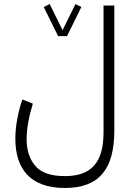

<svg xmlns="http://www.w3.org/2000/svg" viewBox="-20 -685 665 947"><path d="M310.5 -506.8 381.3 -650.4 352.1 -665 288.6 -536.1 225.1 -665 195.8 -650.4 266.6 -506.8ZM543.9 -657.7H490.7V-33.2C490.7 117.2 430.2 183.6 299.8 183.6C231 183.6 182.6 167 154.3 133.3C125.5 99.6 111.3 56.2 111.3 2C111.3 -56.2 124.5 -116.7 142.1 -173.8L90.3 -194.3C68.8 -131.3 55.7 -63.5 55.7 -1C55.7 142.1 124 242.2 299.8 242.2C469.2 242.2 543.9 149.4 543.9 -42Z"/></svg>

Font: Vazirmatn ExtraLight
Style: Regular
Weight: 200
Designer: Saber Rastikerdar
Foundry: Saber Rastikerdar
Version: Version 33.003